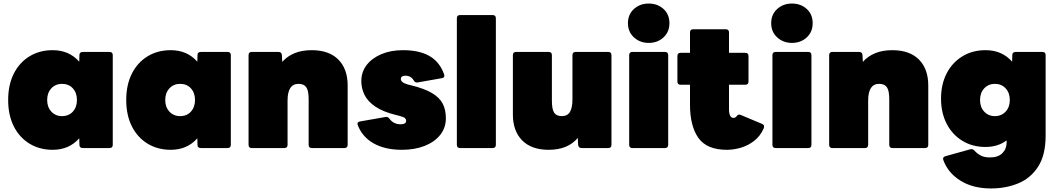

<svg xmlns="http://www.w3.org/2000/svg" viewBox="-20 -835 5968 1083"><path d="M277 10Q203 10 146 -25Q89 -60 57.5 -123Q26 -186 26 -271Q26 -356 57.5 -419Q89 -482 146 -517Q203 -552 277 -552Q370 -552 427 -487L428 -524Q428 -542 447 -542H598Q616 -542 616 -524V-18Q616 0 598 0H447Q428 0 428 -18L427 -55Q370 10 277 10ZM330 -180Q368 -180 391 -205.5Q414 -231 414 -271Q414 -311 391 -336.5Q368 -362 330 -362Q293 -362 269.5 -336.5Q246 -311 246 -271Q246 -231 269.5 -205.5Q293 -180 330 -180Z M943 10Q869 10 812 -25Q755 -60 723.5 -123Q692 -186 692 -271Q692 -356 723.5 -419Q755 -482 812 -517Q869 -552 943 -552Q1036 -552 1093 -487L1094 -524Q1094 -542 1113 -542H1264Q1282 -542 1282 -524V-18Q1282 0 1264 0H1113Q1094 0 1094 -18L1093 -55Q1036 10 943 10ZM996 -180Q1034 -180 1057 -205.5Q1080 -231 1080 -271Q1080 -311 1057 -336.5Q1034 -362 996 -362Q959 -362 935.5 -336.5Q912 -311 912 -271Q912 -231 935.5 -205.5Q959 -180 996 -180Z M1400 0Q1382 0 1382 -18V-524Q1382 -542 1400 -542H1551Q1569 -542 1570 -524L1572 -486Q1631 -552 1738 -552Q1836 -552 1888.5 -499Q1941 -446 1941 -353V-18Q1941 0 1923 0H1739Q1721 0 1721 -18V-275Q1721 -324 1707.5 -343Q1694 -362 1664 -362Q1602 -362 1602 -268V-18Q1602 0 1584 0Z M2247 10Q2152 10 2088 -26Q2024 -62 1998 -129Q1992 -147 2011 -150L2154 -175Q2168 -178 2177 -165Q2200 -134 2239 -134Q2271 -134 2271 -154Q2271 -162 2264.5 -168.5Q2258 -175 2231 -182L2215 -186Q2141 -204 2097.5 -233.5Q2054 -263 2036 -300Q2018 -337 2018 -377Q2018 -429 2048 -468Q2078 -507 2131 -529.5Q2184 -552 2253 -552Q2345 -552 2402.5 -519Q2460 -486 2485 -416Q2491 -397 2472 -394L2336 -370Q2322 -367 2314 -381Q2298 -408 2267 -408Q2241 -408 2241 -389Q2241 -369 2282 -358L2298 -354Q2373 -336 2416 -310.5Q2459 -285 2477 -250.5Q2495 -216 2495 -168Q2495 -114 2463 -74Q2431 -34 2375 -12Q2319 10 2247 10Z M2575 0Q2557 0 2557 -18V-732Q2557 -750 2575 -750H2759Q2777 -750 2777 -732V-18Q2777 0 2759 0Z M3075 10Q2978 10 2925.5 -43Q2873 -96 2873 -189V-524Q2873 -542 2891 -542H3075Q3093 -542 3093 -524V-267Q3093 -218 3106 -199Q3119 -180 3149 -180Q3181 -180 3195 -204Q3209 -228 3209 -274V-524Q3209 -542 3227 -542H3411Q3429 -542 3429 -524V-18Q3429 0 3411 0H3260Q3243 0 3241 -18L3239 -57Q3183 10 3075 10Z M3639 -593Q3590 -593 3556 -624Q3522 -655 3522 -704Q3522 -754 3556 -784.5Q3590 -815 3639 -815Q3689 -815 3722.5 -784.5Q3756 -754 3756 -704Q3756 -655 3722.5 -624Q3689 -593 3639 -593ZM3547 0Q3529 0 3529 -18V-524Q3529 -542 3547 -542H3731Q3749 -542 3749 -524V-18Q3749 0 3731 0Z M4080 10Q3967 10 3919.5 -57Q3872 -124 3872 -245V-357H3819Q3801 -357 3801 -375V-519Q3801 -537 3819 -537H3872V-652Q3872 -670 3890 -670H4074Q4092 -670 4092 -652V-537H4184Q4202 -537 4202 -519V-375Q4202 -357 4184 -357H4092V-221Q4092 -170 4117 -170Q4123 -170 4127.5 -172.5Q4132 -175 4139 -184Q4146 -192 4160 -186L4279 -136Q4296 -129 4287 -109Q4268 -67 4234 -40.5Q4200 -14 4159.5 -2Q4119 10 4080 10Z M4447 -593Q4398 -593 4364 -624Q4330 -655 4330 -704Q4330 -754 4364 -784.5Q4398 -815 4447 -815Q4497 -815 4530.5 -784.5Q4564 -754 4564 -704Q4564 -655 4530.5 -624Q4497 -593 4447 -593ZM4355 0Q4337 0 4337 -18V-524Q4337 -542 4355 -542H4539Q4557 -542 4557 -524V-18Q4557 0 4539 0Z M4675 0Q4657 0 4657 -18V-524Q4657 -542 4675 -542H4826Q4844 -542 4845 -524L4847 -486Q4906 -552 5013 -552Q5111 -552 5163.5 -499Q5216 -446 5216 -353V-18Q5216 0 5198 0H5014Q4996 0 4996 -18V-275Q4996 -324 4982.5 -343Q4969 -362 4939 -362Q4877 -362 4877 -268V-18Q4877 0 4859 0Z M5570 228Q5468 228 5397.5 184Q5327 140 5301 68Q5295 51 5313 46L5453 7Q5466 3 5477 15Q5491 31 5511.5 42Q5532 53 5564 53Q5610 53 5634 29Q5658 5 5658 -32V-43Q5608 -6 5539 -6Q5465 -6 5408 -41Q5351 -76 5319.5 -137.5Q5288 -199 5288 -279Q5288 -359 5319.5 -420.5Q5351 -482 5408 -517Q5465 -552 5539 -552Q5632 -552 5689 -487L5690 -524Q5690 -542 5709 -542H5860Q5878 -542 5878 -524V-70Q5878 39 5836 104.5Q5794 170 5724 199Q5654 228 5570 228ZM5592 -180Q5629 -180 5652.5 -205.5Q5676 -231 5676 -271Q5676 -311 5652.5 -336.5Q5629 -362 5592 -362Q5555 -362 5531.5 -336.5Q5508 -311 5508 -271Q5508 -231 5531.5 -205.5Q5555 -180 5592 -180Z"/></svg>

Font: LINE Seed Sans App Heavy
Style: Regular
Weight: 900
Designer: LINE VX Design & Dalton Maag Ltd & Sandoll Inc
Foundry: Dalton Maag Ltd
Version: Version 1.003